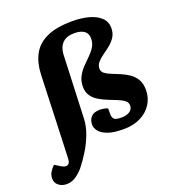

<svg xmlns="http://www.w3.org/2000/svg" viewBox="-242 -918 1172 1283"><g transform="rotate(-20 344.5 -276.5)"><path d="M509 -64Q543 -64 566 -78.5Q589 -93 589 -121Q589 -142 570.5 -156.5Q552 -171 523 -182.5Q494 -194 461.5 -207Q429 -220 400.5 -237Q372 -254 353.5 -280Q335 -306 335 -344Q335 -386 351.5 -417Q368 -448 392 -473Q416 -498 440 -521Q464 -544 480.5 -570.5Q497 -597 497 -632Q497 -667 472 -684.5Q447 -702 403 -702Q347 -702 318.5 -673Q290 -644 287 -594L269 -144Q267 -90 245.5 -33.5Q224 23 192.5 73.5Q161 124 130 162Q107 189 77 209Q47 229 13 229Q-21 229 -44.5 210.5Q-68 192 -68 161Q-68 136 -55 115Q-42 94 -25 78L12 101Q40 119 58.5 112.5Q77 106 78 73Q78 67 79 49.5Q80 32 80.5 11.5Q81 -9 82 -23L100 -518Q103 -599 134.5 -658.5Q166 -718 235 -750Q304 -782 418 -782Q482 -782 534 -768Q586 -754 617 -724.5Q648 -695 648 -650Q648 -613 631 -586.5Q614 -560 589 -540Q564 -520 539 -502.5Q514 -485 497 -465.5Q480 -446 480 -421Q480 -400 497.5 -386.5Q515 -373 543 -362Q571 -351 602 -338Q633 -325 661 -306Q689 -287 706.5 -257Q724 -227 724 -182Q724 -127 696 -82.5Q668 -38 616.5 -12Q565 14 495 14Q424 14 382.5 -1.5Q341 -17 323.5 -40Q306 -63 306 -85Q306 -120 326 -141.5Q346 -163 389 -163Q402 -163 419.5 -159.5Q437 -156 444 -152V-112Q444 -90 454.5 -77Q465 -64 509 -64Z"/></g></svg>

Font: Literata 12pt ExtraBold
Style: Italic
Weight: 800
Italic angle: -2°
Designer: Latin by Veronika Burian and Jose Scaglione. Greek by Irene Vlachou. Cyrillic by Vera Evstafieva
Foundry: TypeTogether
Version: Version 3.002